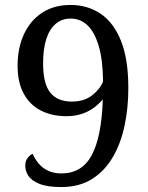

<svg xmlns="http://www.w3.org/2000/svg" viewBox="-20 -744 599 775"><path d="M227 11Q171 11 139 -2Q107 -15 94.5 -34.5Q82 -54 82 -75Q82 -94 91.5 -106.5Q101 -119 112 -123Q121 -102 136 -84Q151 -66 174 -55Q197 -44 228 -44Q311 -44 350.5 -118Q390 -192 395 -343Q381 -326 360 -310Q339 -294 311 -284.5Q283 -275 248 -275Q190 -275 145.5 -297.5Q101 -320 76 -365.5Q51 -411 51 -478Q51 -550 76.5 -605.5Q102 -661 150 -692.5Q198 -724 265 -724Q333 -724 385.5 -689Q438 -654 468 -580Q498 -506 498 -388Q498 -309 483 -237.5Q468 -166 435.5 -110Q403 -54 351.5 -21.5Q300 11 227 11ZM270 -334Q319 -334 351 -358.5Q383 -383 396 -415Q395 -504 378 -560Q361 -616 332.5 -642.5Q304 -669 265 -669Q230 -669 205 -648Q180 -627 167 -587Q154 -547 154 -488Q154 -406 183 -370Q212 -334 270 -334Z"/></svg>

Font: Noto Serif Thai
Style: Regular
Weight: 400
Designer: Monotype Design Team
Foundry: Monotype Imaging Inc.
Version: Version 2.001